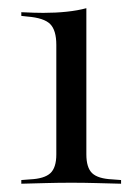

<svg xmlns="http://www.w3.org/2000/svg" viewBox="-20 -444 336 464"><path d="M116.1 -206.5V-335.5Q116.1 -371 101.2 -385.9Q86.3 -400.8 46 -404L31.5 -405.6V-414.5Q50.8 -413.7 61.7 -413.3Q72.6 -412.9 84.7 -412.9Q114.5 -412.9 141.1 -415.7Q167.7 -418.5 188.7 -424.2V-414.5V-206.5ZM152.4 -2.4Q121 -2.4 92.3 -1.6Q63.7 -0.8 31.5 0V-8.9L52.4 -10.5Q87.1 -12.1 101.6 -25.4Q116.1 -38.7 116.1 -71V-206.5H188.7V-71Q188.7 -38.7 202.8 -25.4Q216.9 -12.1 251.6 -10.5L272.6 -8.9V0Q240.3 -0.8 211.7 -1.6Q183.1 -2.4 152.4 -2.4Z"/></svg>

Font: Playfair 144pt SemiExpanded Light
Style: Regular
Weight: 300
Width: 6
Designer: Claus Eggers Sørensen
Foundry: Claus Eggers Sørensen
Version: Version 2.203